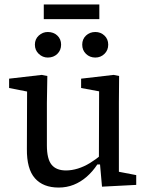

<svg xmlns="http://www.w3.org/2000/svg" viewBox="-20 -832 668 864"><path d="M244 12Q174 12 137 -30Q100 -72 101 -162L102 -448L133 -414L21 -436V-478L168 -495L193 -490L191 -369V-178Q191 -117 212 -91Q233 -65 277 -65Q303 -65 330.5 -73.5Q358 -82 385 -98.5Q412 -115 438 -137L446 -92H418Q397 -60 370 -36.5Q343 -13 311.5 -0.5Q280 12 244 12ZM439 8 429 -105 425 -106 426 -421 345 -436V-478L491 -495L516 -490L515 -369V-59L593 -44V0ZM195 -573Q172 -573 154.5 -589.5Q137 -606 137 -631Q137 -656 154.5 -672Q172 -688 195 -688Q221 -688 238 -672Q255 -656 255 -631Q255 -606 238 -589.5Q221 -573 195 -573ZM409 -573Q384 -573 367 -589.5Q350 -606 350 -631Q350 -656 367 -672Q384 -688 409 -688Q433 -688 450 -672Q467 -656 467 -631Q467 -606 450 -589.5Q433 -573 409 -573ZM177 -746V-812H427V-746Z"/></svg>

Font: Source Serif 4
Style: Regular
Weight: 400
Designer: Frank Grießhammer
Foundry: Adobe Systems Incorporated
Version: Version 4.004;hotconv 1.0.116;makeotfexe 2.5.65601